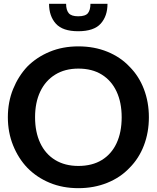

<svg xmlns="http://www.w3.org/2000/svg" viewBox="-20 -974 818 1002"><path d="M389 8Q307 8 239.5 -20Q172 -48 123 -98Q76 -147 48.5 -215Q21 -283 21 -362Q21 -442 48.5 -509.5Q76 -577 123 -627Q172 -676 239.5 -704Q307 -732 389 -732Q472 -732 540.5 -704Q609 -676 656 -626Q705 -577 731 -509Q757 -441 757 -362Q757 -283 731 -215Q705 -147 656 -98Q609 -48 540 -20Q471 8 389 8ZM389 -108Q461 -108 511.5 -139Q562 -170 588.5 -227Q615 -284 615 -362Q615 -439 588.5 -496Q562 -553 511.5 -584.5Q461 -616 389 -616Q319 -616 268 -584.5Q217 -553 190 -496Q163 -439 163 -362Q163 -285 190 -227.5Q217 -170 268 -139Q319 -108 389 -108ZM388 -811Q307 -811 271.5 -850.5Q236 -890 236 -954H325Q325 -922 338.5 -905.5Q352 -889 388 -889Q426 -889 439 -905.5Q452 -922 452 -954H541Q541 -890 505.5 -850.5Q470 -811 388 -811Z"/></svg>

Font: Aleo
Style: Bold
Weight: 700
Designer: Alessio Laiso
Foundry: Alessio Laiso
Version: Version 2.001;gftools[0.9.29]